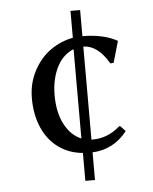

<svg xmlns="http://www.w3.org/2000/svg" viewBox="-50 -698 600 754"><g transform="rotate(-5 250.0 -321.0)"><path d="M256 -656H294V-553Q374 -553 429 -524L431 -521L407 -438L394 -437Q351 -511 294 -512V-145H298Q359 -145 407 -188H411L431 -167Q378 -99 294 -95V14H256V-96Q201 -101 160 -131Q119 -161 97 -211.5Q75 -262 75 -327Q75 -386 101 -435Q127 -484 167.5 -512.5Q208 -541 256 -550ZM255 -153V-505Q236 -498 219.5 -483Q203 -468 191 -446Q179 -424 172 -395Q165 -366 165 -332Q165 -263 189.5 -216.5Q214 -170 255 -153Z"/></g></svg>

Font: Libertinus Sans
Style: Regular
Weight: 400
Designer: Philipp H. Poll
Foundry: Khaled Hosny
Version: Version 6.1